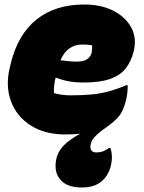

<svg xmlns="http://www.w3.org/2000/svg" viewBox="-20 -584 640 854"><path d="M230 125Q237 90 264 62.5Q291 35 337 11Q306 14 270 14Q179 14 116.5 -26Q54 -66 29 -133.5Q4 -201 23 -281L27 -298Q58 -429 141.5 -496.5Q225 -564 355 -564Q429 -564 483.5 -536.5Q538 -509 563.5 -462Q589 -415 575 -358L574 -354Q563 -310 539 -279.5Q515 -249 470 -233Q425 -217 352 -217Q313 -217 282.5 -223Q252 -229 232 -238H227Q223 -221 221 -204Q219 -187 220 -170Q253 -160 295 -160Q344 -160 384 -163.5Q424 -167 461.5 -177Q499 -187 542 -205H548Q548 -186 546 -168.5Q544 -151 539 -132Q536 -122 533 -113Q522 -80 503.5 -60.5Q485 -41 468 -29Q428 -1 407.5 18.5Q387 38 383 59Q377 94 409 94Q425 94 438.5 89Q452 84 465 74H471Q483 109 474 149Q464 195 432 222.5Q400 250 343 250Q279 250 249 216Q219 182 230 125ZM347 -386Q279 -386 249 -316Q270 -313 288 -311.5Q306 -310 323 -310Q375 -310 387 -347Q389 -357 389.5 -366Q390 -375 390 -382Q373 -386 347 -386Z"/></svg>

Font: Recursive Sn Csl St XBk
Style: Italic
Weight: 1000
Italic angle: -15°
Version: Version 1.085;hotconv 1.1.0;makeotfexe 2.6.0; ttfautohint (v